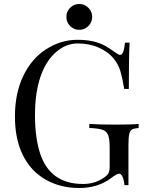

<svg xmlns="http://www.w3.org/2000/svg" viewBox="-20 -920 743 954"><path d="M54.2 -343.8Q54.7 -457 95.7 -543Q136.7 -628.9 210 -675.8Q283.2 -722.7 366.2 -722.2Q449.2 -722.2 502.9 -691.9Q526.4 -678.7 547.4 -663.1Q568.8 -647.5 576.2 -647Q595.2 -647 601.1 -708H624Q620.1 -643.1 620.1 -478H597.2Q588.4 -532.2 578.1 -566.4Q568.4 -600.6 543 -631.3Q517.6 -662.1 471.2 -683.1Q424.8 -704.1 366.2 -704.1Q307.6 -704.1 258.3 -661.1Q208.5 -618.2 181.2 -539.1Q153.8 -460 153.8 -346.2Q154.3 -232.9 179.7 -156.2Q230 -5.9 392.1 -5.9Q452.1 -5.9 496.1 -37.1Q514.2 -49.3 519.5 -60.5Q524.9 -71.8 524.9 -91.8V-188Q524.9 -229.5 517.1 -249Q509.3 -268.6 488.8 -275.4Q468.3 -282.2 423.8 -284.2V-304.2Q473.1 -300.8 554.2 -300.8Q635.3 -300.8 668.9 -304.2V-284.2Q645.5 -282.2 635.7 -276.4Q626 -270.5 622.1 -253.4Q618.2 -236.8 618.2 -198.2V0H598.1Q597.2 -20.5 589.8 -39.1Q582.5 -57.6 571.8 -57.1Q561 -57.1 532.2 -35.2Q466.8 14.2 373 14.2Q279.3 14.2 205.6 -28.3Q131.8 -70.8 92.8 -150.9Q53.7 -231 54.2 -343.8ZM374 -772Q356.4 -771.5 341.8 -780.3Q327.1 -789.1 318.4 -803.7Q309.6 -818.4 310.1 -835.9Q309.6 -853.5 318.4 -868.2Q327.1 -882.8 341.8 -891.6Q356.4 -900.4 374 -899.9Q391.1 -900.4 405.8 -891.6Q420.4 -882.8 429.2 -868.2Q438 -853.5 438 -835.9Q438 -818.4 429.2 -803.7Q420.4 -789.1 405.8 -780.3Q391.1 -771.5 374 -772Z"/></svg>

Font: PlayfairDisplay-Regular
Style: Regular
Weight: 400
Designer: Claus Eggers Sørensen
Foundry: Claus Eggers Sørensen
Version: Version 1.002;PS 001.002;hotconv 1.0.70;makeotf.lib2.5.58329